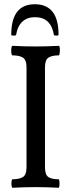

<svg xmlns="http://www.w3.org/2000/svg" viewBox="-20 -882 330 905"><path d="M39 3Q36 3 34.5 -7Q33 -17 34.5 -27Q36 -37 39 -37Q71 -37 88 -47.5Q105 -58 105 -94V-564Q105 -600 88 -610.5Q71 -621 39 -621Q35 -621 33.5 -632.5Q32 -644 33.5 -655Q35 -666 39 -666Q93 -663 148 -663Q202 -663 257 -666Q261 -666 262 -655Q263 -644 261.5 -632.5Q260 -621 257 -621Q225 -621 208.5 -610.5Q192 -600 192 -564V-94Q192 -58 208 -47.5Q224 -37 256 -37Q259 -37 260 -27Q261 -17 260 -7Q259 3 256 3Q201 0 148 0Q94 0 39 3ZM33 -718Q33 -862 144 -862Q256 -862 256 -718Q256 -714 245 -714Q234 -714 234 -718Q220 -801 145 -801Q109 -801 86 -780.5Q63 -760 56 -718Q55 -714 44 -714Q33 -714 33 -718Z"/></svg>

Font: Junicode Two Beta Condensed Medium
Style: Regular
Weight: 500
Width: 3
Designer: Peter S. Baker
Foundry: Briery Creek Software
Version: Version 1.053; ttfautohint (v1.8.4)